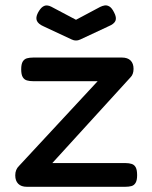

<svg xmlns="http://www.w3.org/2000/svg" viewBox="-20 -690 571 720"><path d="M80.8 10.5Q59.5 10.5 48.4 -0.8Q37.2 -12 37.2 -32.5Q37.2 -43.8 40.8 -52.4Q44.2 -61 51.5 -68L346.2 -385.5H105Q91.2 -385.5 81.1 -388.4Q71 -391.2 65.2 -400.9Q59.5 -410.5 59.5 -430Q59.5 -449.5 65.2 -459Q71 -468.5 81.1 -471.4Q91.2 -474.2 105 -474.2H437.2Q458.5 -474.2 469.6 -463.2Q480.8 -452.2 480.8 -431.8Q480.8 -421.8 477.9 -413.6Q475 -405.5 469.8 -400.5L176.2 -78.5H450Q464 -78.5 474 -75.2Q484 -72 489.1 -62.2Q494.2 -52.5 494.2 -33Q494.2 -14.2 488.6 -4.6Q483 5 473 7.8Q463 10.5 449 10.5ZM265 -615.8 355.5 -664Q364 -668.2 372.6 -669.6Q381.2 -671 390.4 -665.6Q399.5 -660.2 407.8 -643.5Q418 -624.2 413 -612.1Q408 -600 387.2 -591.5L280.8 -541.8Q277 -540.2 273.5 -539.2Q270 -538.2 265 -538.2Q260 -538.2 256.4 -539.2Q252.8 -540.2 249.2 -541.8L142.8 -591.5Q123.8 -599.8 118.4 -611.9Q113 -624 122.2 -642Q131.2 -658.5 139.8 -664.4Q148.2 -670.2 156.4 -669.6Q164.5 -669 172 -665Z"/></svg>

Font: Fredoka Light
Style: Regular
Weight: 300
Designer: Ben Nathan
Foundry: Milena B. Brandão, Ben Nathan
Version: Version 2.001